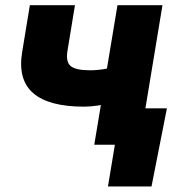

<svg xmlns="http://www.w3.org/2000/svg" viewBox="-20 -542 666 719"><path d="M294.4 -142.6Q163.1 -142.6 104.5 -193.1Q45.9 -243.7 63 -347.2L91.8 -522.5H260.7L232.9 -353Q225.6 -310.5 244.6 -294.7Q263.7 -278.8 316.9 -278.8Q349.1 -278.8 384.3 -285.9Q419.4 -293 463.4 -307.1L440.9 -170.9Q426.3 -164.6 400.4 -157.7Q374.5 -150.9 345.9 -146.7Q317.4 -142.6 294.4 -142.6ZM333 0 419.9 -522.5H588.4L502 0ZM384.3 156.2 410.2 0H365.7L388.2 -136.2H605L547.4 156.2Z"/></svg>

Font: Inter 28pt ExtraBold
Style: Italic
Weight: 800
Italic angle: -9.3988°
Designer: Rasmus Andersson
Foundry: rsms
Version: Version 4.001;git-66647c0bb